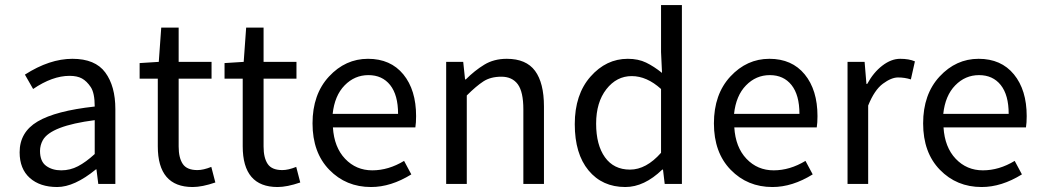

<svg xmlns="http://www.w3.org/2000/svg" viewBox="-20 -732 4143 764"><path d="M139.2 -131.8Q139.2 -89.8 163.6 -72Q188 -54.2 223.6 -54.2Q259.3 -54.2 290.5 -70.6Q321.8 -86.9 356.9 -119.1V-253.9Q182.6 -231.4 150.4 -174.3Q139.6 -154.8 139.2 -131.8ZM58.1 -126Q58.1 -206.1 129.6 -248.5Q201.2 -291 356.9 -308.1Q356.9 -361.8 341.1 -385.5Q325.2 -409.2 306.2 -419.7Q287.1 -430.2 256.8 -430.2Q188.5 -430.2 111.8 -377.9L79.1 -435.1Q177.2 -498 268.1 -498Q358.9 -498 398.9 -443.6Q439 -389.2 439 -297.9V0H371.1L363.8 -58.1H361.8Q275.9 12.2 207.5 12.2Q139.2 12.2 98.6 -23.9Q58.1 -60.1 58.1 -126Z M607.9 -149.9V-418.9H535.6V-481L611.8 -485.8L621.6 -622.1H690.9V-485.8H821.8V-418.9H690.9V-148.9Q690.9 -104 707.3 -79.6Q723.6 -55.2 765.6 -55.2Q789.1 -55.2 820.8 -67.9L836.9 -5.9Q784.2 12.2 746.6 12.2Q607.9 12.2 607.9 -149.9Z M945.8 -149.9V-418.9H873.5V-481L949.7 -485.8L959.5 -622.1H1028.8V-485.8H1159.7V-418.9H1028.8V-148.9Q1028.8 -104 1045.2 -79.6Q1061.5 -55.2 1103.5 -55.2Q1127 -55.2 1158.7 -67.9L1174.8 -5.9Q1122.1 12.2 1084.5 12.2Q945.8 12.2 945.8 -149.9Z M1564 -278.8Q1564 -354 1532.5 -393.6Q1501 -433.1 1446 -433.1Q1391.1 -433.1 1351.3 -392.3Q1311.5 -351.6 1303.7 -278.8ZM1456.5 12.2Q1356.9 12.2 1290.3 -56.4Q1223.6 -125 1223.6 -241Q1223.6 -356.9 1289.1 -427.5Q1354.5 -498 1444.3 -498Q1534.2 -498 1585 -436Q1635.7 -374 1635.7 -270Q1635.7 -243.2 1632.8 -225.1H1304.7Q1309.6 -146 1353.3 -100.1Q1397 -54.2 1461.4 -54.2Q1525.9 -54.2 1587.9 -91.8L1616.7 -38.1Q1535.6 12.2 1456.5 12.2Z M1755.4 -485.8H1823.2L1830.6 -416H1833.5Q1868.7 -451.2 1907 -474.6Q1945.3 -498 1996.6 -498Q2073.7 -498 2109.1 -450Q2144.5 -401.9 2144.5 -308.1V0H2062.5V-296.9Q2062.5 -366.2 2040.5 -396.5Q2018.1 -426.8 1975.1 -426.8Q1932.1 -426.8 1903.3 -408Q1874.5 -389.2 1837.4 -352.1V0H1755.4Z M2610.4 -377.9Q2553.7 -429.2 2493.7 -429.2Q2433.6 -429.2 2392.8 -377Q2352.1 -324.7 2352.1 -240Q2352.1 -155.3 2387.2 -106.2Q2422.4 -57.1 2486.8 -57.1Q2551.3 -57.1 2610.4 -124ZM2478 -498Q2520 -498 2551 -482.9Q2582 -467.8 2614.3 -441.9L2610.4 -524.9V-711.9H2693.4V0H2625L2618.2 -57.1H2615.2Q2543.5 12.2 2468.3 12.2Q2376.5 12.2 2321.8 -54Q2267.1 -120.1 2267.1 -238Q2267.1 -356 2329.6 -427Q2392.1 -498 2478 -498Z M3161.1 -278.8Q3161.1 -354 3129.6 -393.6Q3098.1 -433.1 3043.2 -433.1Q2988.3 -433.1 2948.5 -392.3Q2908.7 -351.6 2900.9 -278.8ZM3053.7 12.2Q2954.1 12.2 2887.5 -56.4Q2820.8 -125 2820.8 -241Q2820.8 -356.9 2886.2 -427.5Q2951.7 -498 3041.5 -498Q3131.3 -498 3182.1 -436Q3232.9 -374 3232.9 -270Q3232.9 -243.2 3230 -225.1H2901.9Q2906.7 -146 2950.4 -100.1Q2994.1 -54.2 3058.6 -54.2Q3123 -54.2 3185.1 -91.8L3213.9 -38.1Q3132.8 12.2 3053.7 12.2Z M3434.6 0H3352.5V-485.8H3420.4L3427.7 -397.9H3430.7Q3455.6 -443.8 3491 -470.9Q3526.4 -498 3561.8 -498Q3597.2 -498 3620.6 -487.8L3604.5 -416Q3580.1 -423.8 3553.5 -423.8Q3526.9 -423.8 3493.2 -398.9Q3459.5 -374 3434.6 -312Z M3993.7 -278.8Q3993.7 -354 3962.2 -393.6Q3930.7 -433.1 3875.7 -433.1Q3820.8 -433.1 3781 -392.3Q3741.2 -351.6 3733.4 -278.8ZM3886.2 12.2Q3786.6 12.2 3720 -56.4Q3653.3 -125 3653.3 -241Q3653.3 -356.9 3718.8 -427.5Q3784.2 -498 3874 -498Q3963.9 -498 4014.6 -436Q4065.4 -374 4065.4 -270Q4065.4 -243.2 4062.5 -225.1H3734.4Q3739.3 -146 3783 -100.1Q3826.7 -54.2 3891.1 -54.2Q3955.6 -54.2 4017.6 -91.8L4046.4 -38.1Q3965.3 12.2 3886.2 12.2Z"/></svg>

Font: SourceSansPro-Regular
Style: Regular
Weight: 400
Designer: Paul D. Hunt
Foundry: Adobe Systems Incorporated
Version: Version 1.050;PS Version 1.000;hotconv 1.0.70;makeotf.lib2.5